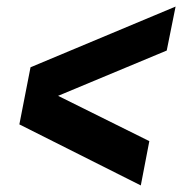

<svg xmlns="http://www.w3.org/2000/svg" viewBox="-20 -584 576 585"><path d="M39 -205 73 -379 515 -564 488 -430 157 -292 435 -154 409 -19Z"/></svg>

Font: Teachers ExtraBold
Style: Italic
Weight: 800
Designer: Alfredo Marco Pradil & Chank Diesel
Version: Version 0.009